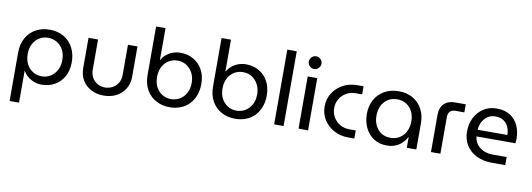

<svg xmlns="http://www.w3.org/2000/svg" viewBox="-68 -1178 5113 1846"><g transform="rotate(10 2488.5 -255.0)"><path d="M331 -522Q257 -522 198 -490Q139 -458 104.5 -397.5Q70 -337 70 -252V220H162V-91H164Q181 -60 208.5 -37Q236 -14 271.5 -1Q307 12 346 12Q417 12 473 -20Q529 -52 561.5 -110.5Q594 -169 594 -249Q594 -312 574.5 -362.5Q555 -413 520 -449Q485 -485 437 -503.5Q389 -522 331 -522ZM331 -443Q378 -443 416.5 -420Q455 -397 478 -355Q501 -313 501 -255Q501 -199 478.5 -157Q456 -115 418 -91Q380 -67 332 -67Q285 -67 246.5 -90Q208 -113 185.5 -155.5Q163 -198 163 -256Q163 -313 185.5 -355Q208 -397 246.5 -420Q285 -443 331 -443Z M951 12Q882 12 827.5 -16.5Q773 -45 742.5 -96Q712 -147 712 -215V-510H805V-216Q805 -170 825 -136.5Q845 -103 878.5 -85Q912 -67 950 -67Q989 -67 1022.5 -85Q1056 -103 1076.5 -136.5Q1097 -170 1097 -216V-510H1190V-215Q1190 -147 1159 -96Q1128 -45 1074 -16.5Q1020 12 951 12Z M1594 12Q1520 12 1461 -20Q1402 -52 1367.5 -112.5Q1333 -173 1333 -258V-730H1425V-419H1427Q1444 -450 1471.5 -473Q1499 -496 1534.5 -509Q1570 -522 1609 -522Q1680 -522 1736 -490Q1792 -458 1824.5 -399.5Q1857 -341 1857 -261Q1857 -198 1837.5 -147.5Q1818 -97 1783 -61Q1748 -25 1700 -6.5Q1652 12 1594 12ZM1594 -67Q1641 -67 1679.5 -90Q1718 -113 1741 -155Q1764 -197 1764 -255Q1764 -311 1741.5 -353Q1719 -395 1681 -419Q1643 -443 1595 -443Q1548 -443 1509.5 -420Q1471 -397 1448.5 -354.5Q1426 -312 1426 -254Q1426 -197 1448.5 -155Q1471 -113 1509.5 -90Q1548 -67 1594 -67Z M2233 12Q2159 12 2100 -20Q2041 -52 2006.5 -112.5Q1972 -173 1972 -258V-730H2064V-419H2066Q2083 -450 2110.5 -473Q2138 -496 2173.5 -509Q2209 -522 2248 -522Q2319 -522 2375 -490Q2431 -458 2463.5 -399.5Q2496 -341 2496 -261Q2496 -198 2476.5 -147.5Q2457 -97 2422 -61Q2387 -25 2339 -6.5Q2291 12 2233 12ZM2233 -67Q2280 -67 2318.5 -90Q2357 -113 2380 -155Q2403 -197 2403 -255Q2403 -311 2380.5 -353Q2358 -395 2320 -419Q2282 -443 2234 -443Q2187 -443 2148.5 -420Q2110 -397 2087.5 -354.5Q2065 -312 2065 -254Q2065 -197 2087.5 -155Q2110 -113 2148.5 -90Q2187 -67 2233 -67Z M2614 0V-730H2706V0Z M2852 0V-510H2945V0ZM2899 -591Q2874 -591 2855.5 -609.5Q2837 -628 2837 -653Q2837 -678 2855.5 -696.5Q2874 -715 2899 -715Q2924 -715 2942.5 -696.5Q2961 -678 2961 -653Q2961 -628 2942.5 -609.5Q2924 -591 2899 -591Z M3337 0Q3258 0 3196 -34Q3134 -68 3098 -125.5Q3062 -183 3062 -255Q3062 -327 3098 -384.5Q3134 -442 3196 -476Q3258 -510 3337 -510H3397V-431H3334Q3283 -431 3242.5 -407.5Q3202 -384 3178.5 -344Q3155 -304 3155 -255Q3155 -206 3178.5 -166Q3202 -126 3242.5 -102.5Q3283 -79 3334 -79H3397V0Z M3714 12Q3640 12 3586 -23.5Q3532 -59 3503 -120Q3474 -181 3474 -255Q3474 -330 3506 -390.5Q3538 -451 3598 -486.5Q3658 -522 3742 -522Q3823 -522 3881 -487Q3939 -452 3970.5 -392Q4002 -332 4002 -258V0H3909V-104H3907Q3892 -75 3866.5 -48.5Q3841 -22 3803 -5Q3765 12 3714 12ZM3738 -67Q3788 -67 3826.5 -91.5Q3865 -116 3886.5 -159.5Q3908 -203 3908 -257Q3908 -310 3887.5 -352Q3867 -394 3829 -418.5Q3791 -443 3740 -443Q3686 -443 3647.5 -418Q3609 -393 3588.5 -350.5Q3568 -308 3568 -254Q3568 -202 3588 -159.5Q3608 -117 3646 -92Q3684 -67 3738 -67Z M4145 0V-365Q4145 -433 4183.5 -471.5Q4222 -510 4290 -510H4395V-431H4307Q4274 -431 4255.5 -412Q4237 -393 4237 -359V0Z M4739 0Q4655 0 4590 -31.5Q4525 -63 4488.5 -120.5Q4452 -178 4452 -255Q4452 -331 4483 -391.5Q4514 -452 4569 -487Q4624 -522 4697 -522Q4776 -522 4828.5 -488Q4881 -454 4907 -396.5Q4933 -339 4933 -268Q4933 -257 4932.5 -245Q4932 -233 4930 -224H4550Q4555 -177 4581 -144.5Q4607 -112 4647.5 -95.5Q4688 -79 4737 -79H4870V0ZM4549 -289H4840Q4840 -308 4836 -329.5Q4832 -351 4822 -371.5Q4812 -392 4795.5 -408.5Q4779 -425 4754.5 -435Q4730 -445 4697 -445Q4662 -445 4635.5 -431.5Q4609 -418 4590 -395.5Q4571 -373 4561 -345Q4551 -317 4549 -289Z"/></g></svg>

Font: MuseoModerno SemiBold
Style: Regular
Weight: 400
Version: Version 1.001